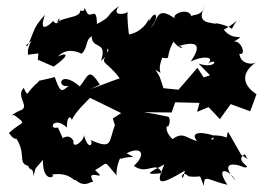

<svg xmlns="http://www.w3.org/2000/svg" viewBox="-20 -579 884 640"><path d="M805 -49 784 -63 740 -140C728 -106 753 -126 694 -128C694 -99 665 -123 709 -121C662 -141 608 -143 637 -109C601 -117 590 -144 551 -112C587 -97 528 -123 536 -159C543 -149 551 -183 541 -190C459 -207 477 -201 461 -205L552 -204L564 -238L645 -236L637 -206L675 -222L713 -182L749 -232L814 -208L835 -265C788 -295 782 -336 833 -371C819 -362 781 -366 778 -400C806 -391 778 -460 752 -435C813 -475 761 -434 726 -480C779 -509 777 -529 753 -483C737 -496 686 -506 700 -499C686 -505 629 -498 663 -558C648 -515 609 -539 620 -516C617 -563 541 -529 566 -515C497 -567 507 -505 483 -488C513 -523 499 -552 477 -508C481 -539 473 -477 410 -464C409 -468 402 -528 406 -542C412 -534 345 -519 377 -559C326 -522 359 -528 303 -499C303 -562 281 -514 270 -537C250 -574 275 -535 247 -544C251 -514 163 -526 165 -489C187 -557 180 -478 157 -509C140 -490 108 -469 130 -530C88 -482 99 -485 71 -424C80 -434 47 -413 85 -443C63 -405 78 -388 76 -397L108 -401L106 -380L159 -357C218 -399 201 -405 172 -390C170 -384 194 -428 252 -400C274 -420 264 -447 286 -458C286 -412 339 -446 317 -376C358 -410 322 -428 342 -412C312 -356 327 -387 379 -318L362 -312L282 -282L313 -297C275 -356 275 -327 246 -291C177 -350 167 -283 209 -293C183 -270 181 -272 162 -323C165 -320 83 -306 111 -308C62 -270 77 -250 59 -286C30 -256 85 -222 45 -210C45 -210 6 -191 28 -195C71 -162 56 -178 10 -136C35 -96 49 -130 28 -126C72 -69 36 -36 74 -26C80 -6 92 -24 91 8C104 -29 87 -3 123 -46C122 38 172 7 152 3C214 -7 227 28 232 21C264 49 282 24 291 27C260 -24 347 32 297 -12C345 -38 321 -48 369 6C365 -18 383 -64 382 -49C418 -63 444 -46 402 -68C450 -93 470 -66 426 -26C473 7 499 -47 520 -2C453 6 480 -5 528 -31C497 38 509 42 596 -10C587 47 576 -22 609 9C662 15 638 -7 660 41C658 -2 675 23 738 37C694 -29 746 -14 765 23C714 -35 752 -39 795 -21C826 -20 758 -42 796 -65ZM173 -154C139 -145 159 -195 203 -154C203 -209 225 -181 218 -175C229 -206 272 -243 280 -253L384 -202L356 -184L363 -162C341 -104 357 -78 276 -115C297 -111 278 -63 259 -131C266 -114 220 -77 225 -109C205 -148 164 -94 190 -117ZM680 -328 659 -321 638 -353 575 -280 525 -285 513 -321C501 -347 487 -353 515 -336C503 -379 543 -394 497 -388C566 -385 522 -372 558 -440C596 -397 595 -437 561 -421C645 -449 651 -426 616 -374C661 -396 697 -388 673 -367C707 -389 703 -347 642 -367Z"/></svg>

Font: Asimov Aggro
Style: Medium
Weight: 500
Designer: Google
Version: Version 2.000980; 2014